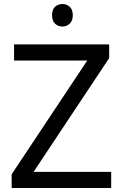

<svg xmlns="http://www.w3.org/2000/svg" viewBox="-20 -935 612 955"><path d="M533 0H38V-68L414 -634H50V-714H523V-646L147 -80H533ZM291 -915Q311 -915 326.5 -901.5Q342 -888 342 -859Q342 -831 326.5 -817Q311 -803 291 -803Q269 -803 254 -817Q239 -831 239 -859Q239 -888 254 -901.5Q269 -915 291 -915Z"/></svg>

Font: Noto Sans Mayan Numerals
Style: Regular
Weight: 400
Designer: Monotype Design Team
Foundry: Monotype Imaging Inc.
Version: Version 2.001; ttfautohint (v1.8.4.7-5d5b)